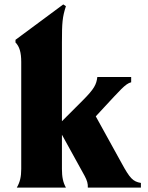

<svg xmlns="http://www.w3.org/2000/svg" viewBox="-20 -848 667 868"><path d="M420 -500C416 -466 406 -446 354 -394L260 -300V-656C260 -745 262 -771 278 -820L266 -828L50 -668V-656C68 -638 76 -611 76 -568V-84C76 -48 70 -24 56 0H278C265 -23 260 -48 260 -84V-239L362 -54C374 -32 378 -17 377 0H617V-21C581 -27 567 -42 530 -110L413 -322L450 -362C522 -439 547 -470 573 -476V-500Z"/></svg>

Font: Sinistre Bold
Style: Regular
Weight: 900
Designer: Jules Durand
Foundry: Collletttivo
Version: Version 69.420;Glyphs 3.2 (3217)